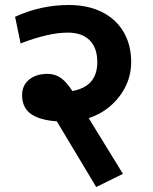

<svg xmlns="http://www.w3.org/2000/svg" viewBox="-20 -705 610 764"><path d="M333 -234.9 469.2 -13.2 362.8 39.1 206.1 -222.2Q136.2 -227.1 102.1 -252.4Q67.9 -277.8 67.9 -326.2Q67.9 -365.2 95.9 -388.2Q124 -411.1 168.9 -411.1Q197.8 -411.1 220.5 -396Q243.2 -380.9 268.1 -342.8Q367.2 -360.8 367.2 -458Q367.2 -514.2 336.7 -544.7Q306.2 -575.2 250 -575.2Q172.9 -575.2 62 -532.2L40 -638.2Q142.1 -685.1 253.9 -685.1Q329.1 -685.1 385 -657.5Q440.9 -629.9 471.4 -578.4Q502 -526.9 502 -458Q502 -382.8 455.1 -321.3Q408.2 -259.8 333 -234.9Z"/></svg>

Font: Sarala
Style: Bold
Weight: 700
Designer: Andres Torresi
Foundry: Huerta Tipografica
Version: Version 1.004;PS 001.003;hotconv 1.0.70;makeotf.lib2.5.58329